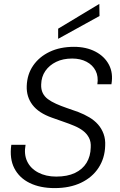

<svg xmlns="http://www.w3.org/2000/svg" viewBox="-20 -952 617 984"><path d="M260 12Q186 12 132.5 -14Q79 -40 53.5 -89.5Q28 -139 38 -210H111Q102 -162 119 -125.5Q136 -89 175.5 -68Q215 -47 268 -47Q325 -47 364 -65.5Q403 -84 423.5 -117.5Q444 -151 445 -196Q447 -225 436 -246Q425 -267 406 -281.5Q387 -296 361 -307Q335 -318 305.5 -328Q276 -338 246 -349Q178 -373 146.5 -414.5Q115 -456 117 -511Q119 -571 150 -616Q181 -661 234.5 -686.5Q288 -712 359 -712Q422 -712 469 -687.5Q516 -663 538.5 -620Q561 -577 551 -520H479Q485 -560 470 -589.5Q455 -619 423.5 -635.5Q392 -652 350 -652Q303 -652 268 -635Q233 -618 212.5 -588.5Q192 -559 191 -519Q190 -494 199 -475.5Q208 -457 225.5 -444Q243 -431 267.5 -420Q292 -409 321 -399Q350 -389 381 -378Q412 -366 438 -350.5Q464 -335 482.5 -314Q501 -293 511 -265.5Q521 -238 519 -204Q517 -141 485 -92Q453 -43 395.5 -15.5Q338 12 260 12ZM278 -753V-805L489 -932L490 -870Z"/></svg>

Font: DM Sans 16pt Light
Style: Italic
Weight: 300
Italic angle: -10°
Version: Version 4.004;gftools[0.9.30]